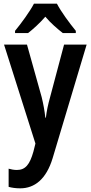

<svg xmlns="http://www.w3.org/2000/svg" viewBox="-20 -786 494 1046"><path d="M290 -766H165C144 -725 96 -659 62 -618V-606H133C159 -626 196 -659 227 -695C257 -659 294 -628 322 -606H393V-618C357 -662 313 -722 290 -766ZM2 -543 173 -4 162 40C142 111 118 140 72 140C57 140 40 137 27 133V232C45 237 66 240 90 240C168 240 232 191 267 75L452 -543H329L253 -257C241 -214 234 -180 230 -145H227C223 -183 216 -220 207 -257L127 -543Z"/></svg>

Font: Noto Sans Tamil Condensed SemiBold
Style: Regular
Weight: 600
Width: 3
Designer: Jelle Bosma - Monotype Design Team
Foundry: Monotype Imaging Inc.
Version: Version 2.004